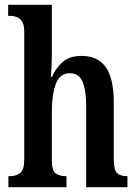

<svg xmlns="http://www.w3.org/2000/svg" viewBox="-20 -780 573 800"><path d="M15 0V-46H21Q46 -46 63.5 -58.5Q81 -71 81 -117V-649Q81 -677 71.5 -691Q62 -705 48.5 -709.5Q35 -714 23 -714H14V-760H196V-555Q196 -527 194.5 -499.5Q193 -472 192 -460H197Q211 -494 239.5 -520.5Q268 -547 321 -547Q387 -547 420.5 -500.5Q454 -454 454 -352V-118Q454 -71 468 -58.5Q482 -46 509 -46H511V0H339V-339Q339 -404 324 -439.5Q309 -475 271 -475Q229 -475 212.5 -430Q196 -385 196 -316V-113Q196 -69 212 -57.5Q228 -46 254 -46H257V0Z"/></svg>

Font: Noto Serif Georgian ExtraCondensed SemiBold
Style: Regular
Weight: 600
Width: 2
Designer: Monotype Design Team, Akaki Razmadze
Foundry: Google LLC
Version: Version 2.003; ttfautohint (v1.8.4.7-5d5b)